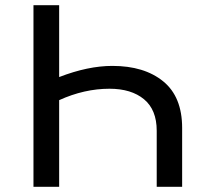

<svg xmlns="http://www.w3.org/2000/svg" viewBox="-20 -720 776 740"><path d="M682 0H584V-216Q584 -297 535 -337.5Q486 -378 402 -378Q305 -378 208 -334V0H109V-700H208V-423Q319 -466 413 -466Q536 -466 609 -406.5Q682 -347 682 -227Z"/></svg>

Font: Argentum Novus
Style: Regular
Weight: 400
Designer: Julieta Ulanovsky
Foundry: Julieta Ulanovsky
Version: Version 7.20;July 27, 2021;FontCreator 13.0.0.2683 64-bit